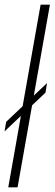

<svg xmlns="http://www.w3.org/2000/svg" viewBox="-24 -805 235 825"><path d="M-4.5 -240.5 171.5 -407 178 -448 2.5 -281.5ZM11.5 0H51.5L190.5 -785H150.5Z"/></svg>

Font: Anybody SemiCondensed ExtraLight
Style: Italic
Weight: 250
Width: 4
Italic angle: -10°
Version: Version 1.113;gftools[0.9.25]